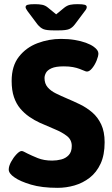

<svg xmlns="http://www.w3.org/2000/svg" viewBox="-20 -895 540 923"><path d="M257 8Q181 8 129 -7.5Q77 -23 50 -42Q22 -61 22 -80Q22 -96 33 -116.5Q44 -137 59 -153Q74 -169 84 -169Q89 -169 95.5 -165.5Q102 -162 112 -157Q132 -147 161.5 -135Q191 -123 231 -123Q253 -123 274.5 -128.5Q296 -134 310.5 -149.5Q325 -165 325 -193Q325 -223 302 -241Q279 -259 244 -273.5Q209 -288 171 -305Q145 -317 121 -333.5Q97 -350 77.5 -373Q58 -396 47 -428.5Q36 -461 36 -506Q36 -578 71 -622.5Q106 -667 160.5 -687.5Q215 -708 273 -708Q309 -708 339 -703Q369 -698 392.5 -689.5Q416 -681 431 -670Q453 -654 453 -638Q453 -625 444.5 -604Q436 -583 423 -567Q410 -551 398 -551Q393 -551 384.5 -555Q376 -559 362 -564Q349 -569 330.5 -572.5Q312 -576 287 -576Q248 -576 228 -567Q208 -558 201 -545Q194 -532 194 -520Q194 -493 209 -475.5Q224 -458 248.5 -446Q273 -434 301 -422Q332 -409 364 -393.5Q396 -378 423 -355Q450 -332 466.5 -297Q483 -262 483 -211Q483 -150 463.5 -108Q444 -66 411 -40.5Q378 -15 338 -3.5Q298 8 257 8ZM236 -749Q203 -749 188.5 -755Q174 -761 160 -778L112 -842Q108 -848 105.5 -852.5Q103 -857 103 -861Q103 -869 113 -872Q123 -875 148 -875Q168 -875 183 -872Q198 -869 211 -858L250 -826L289 -858Q303 -869 317.5 -872Q332 -875 352 -875Q378 -875 387.5 -872Q397 -869 397 -861Q397 -857 395 -852.5Q393 -848 388 -842L340 -778Q327 -761 312 -755Q297 -749 264 -749Z"/></svg>

Font: Asap
Style: Regular
Weight: 400
Designer: Pablo Cosgaya
Foundry: Omnibus-Type
Version: Version 3.001